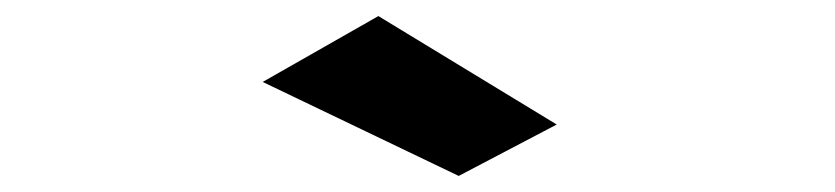

<svg xmlns="http://www.w3.org/2000/svg" viewBox="-20 -702 1040 239"><path d="M551 -483 307 -600 451 -682 673 -547Z"/></svg>

Font: Inconsolata UltraExpanded ExtraBold
Style: Regular
Weight: 800
Width: 9
Monospace: yes
Designer: Raph Levien, Cyreal, Brenton Simpson
Foundry: Raph Levien, Cyreal, Google
Version: Version 3.001; ttfautohint (v1.8.2.53-6de2)